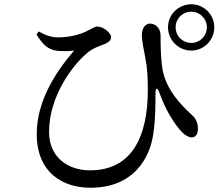

<svg xmlns="http://www.w3.org/2000/svg" viewBox="-20 -838 1040 904"><path d="M881 -600C940 -600 989 -649 989 -710C989 -769 940 -818 881 -818C820 -818 771 -769 771 -710C771 -649 820 -600 881 -600ZM406 46C609 46 686 -94 702 -209C713 -287 712 -358 712 -396C712 -427 721 -429 731 -400C759 -322 795 -265 826 -228C844 -206 865 -191 883 -191C903 -191 912 -210 912 -232C912 -268 896 -286 878 -302C835 -342 765 -411 746 -507C737 -559 736 -618 736 -671C736 -702 716 -726 687 -727C666 -727 648 -708 648 -673C648 -645 658 -598 663 -572C674 -519 676 -473 676 -415C676 -193 600 -36 404 -36C300 -36 211 -97 211 -217C211 -384 320 -527 383 -582C414 -612 450 -621 476 -632C497 -642 503 -651 503 -664C503 -682 467 -713 439 -713C425 -713 418 -705 390 -692C353 -673 301 -662 253 -662C221 -662 192 -673 162 -690L152 -676C182 -625 208 -605 248 -599C276 -596 307 -597 329 -600C234 -490 153 -355 153 -207C153 -23 278 46 406 46ZM881 -636C839 -636 807 -668 807 -710C807 -750 839 -783 881 -783C921 -783 954 -750 954 -710C954 -668 921 -636 881 -636Z"/></svg>

Font: Source Han Serif CN Medium
Style: Regular
Weight: 500
Designer: Ryoko NISHIZUKA 西塚涼子 (kana & ideographs); Frank Grießhammer (Latin, Greek & Cyrillic); Wenlong ZHANG 张文龙 (bopomofo); San
Foundry: Adobe
Version: Version 2.002;hotconv 1.1.0;makeotfexe 2.6.0